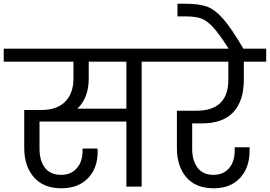

<svg xmlns="http://www.w3.org/2000/svg" viewBox="-47 -1001 1448 1030"><path d="M846 -670H713V0H631V-349H165V-203Q165 -139 194 -101Q223 -63 281 -63Q334 -63 365 -98.5Q396 -134 396 -192V-204H476Q477 -197 477 -188Q477 -98 424.5 -44.5Q372 9 282 9Q186 9 134.5 -50.5Q83 -110 83 -207V-411H175Q259 -411 303 -456Q347 -501 347 -579V-670H-27V-740H846ZM631 -670H429V-579Q429 -527 413 -486Q397 -445 368 -418H631Z M984 -339V-202Q984 -139 1013 -101Q1042 -63 1098 -63Q1151 -63 1181.5 -98.5Q1212 -134 1212 -192V-211H1292V-194Q1292 -101 1240.5 -46Q1189 9 1100 9Q1003 9 952.5 -50Q902 -109 902 -207V-407H1007Q1178 -407 1178 -574V-670H792V-740H1381V-670H1261V-574Q1261 -460 1205 -399.5Q1149 -339 1035 -339Z M1182 -736Q1130 -818 1096.5 -854.5Q1063 -891 1032 -902Q1001 -913 947 -913H905V-981H946Q1019 -981 1062 -966Q1105 -951 1150 -900Q1195 -849 1261 -736Z"/></svg>

Font: Poppins A&M
Style: Regular-A&M
Weight: 400
Designer: Ninad Kale (Devanagari), Jonny Pinhorn (Latin)
Foundry: Indian Type Foundry
Version: 4.004